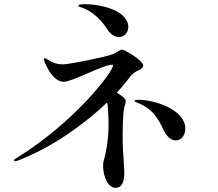

<svg xmlns="http://www.w3.org/2000/svg" viewBox="-20 -844 1040 916"><path d="M373 -807C440 -783 482 -720 492 -704C504 -684 525 -667 548 -667C569 -667 592 -685 592 -715C592 -792 466 -824 385 -824C373 -824 354 -823 354 -817C354 -812 361 -811 373 -807ZM663 -532C662 -555 577 -607 562 -607C549 -607 539 -593 519 -586C493 -574 312 -537 281 -537C247 -537 226 -548 214 -556C204 -562 198 -566 193 -566C191 -566 189 -564 189 -562C189 -559 190 -556 191 -553C210 -504 242 -454 285 -454C326 -454 471 -535 514 -535C518 -535 519 -533 519 -530C518 -503 343 -266 59 -90C50 -85 47 -82 47 -79C47 -77 49 -75 53 -75C56 -75 60 -76 65 -78C219 -136 377 -246 491 -355L494 -340C496 -309 498 -281 498 -254C498 -183 488 -122 473 -70C472 -64 472 -57 472 -50C472 -9 492 52 531 52C564 52 573 19 573 -20C573 -40 570 -62 570 -81C568 -107 565 -135 565 -207C565 -241 567 -278 569 -307C572 -336 580 -350 580 -362C580 -374 560 -388 537 -402C562 -428 583 -454 601 -479C610 -491 623 -500 636 -506C654 -514 663 -522 663 -532ZM639 -368C630 -368 622 -366 622 -363C622 -359 628 -357 642 -351C708 -324 733 -280 756 -233C769 -202 791 -174 818 -174C843 -174 864 -196 864 -230C864 -322 717 -368 639 -368Z"/></svg>

Font: Shippori Mincho OTF SemiBold
Style: Regular
Weight: 600
Designer: FONTDASU
Foundry: FONTDASU / Google Inc. / but / Adobe
Version: Version 3.300;hotconv 1.0.109;makeotfexe 2.5.65596